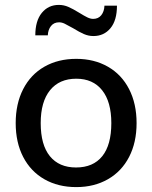

<svg xmlns="http://www.w3.org/2000/svg" viewBox="-20 -756 621 783"><path d="M44 -254Q44 -333 74.5 -392.5Q105 -452 161 -484Q217 -516 291 -516Q364 -516 420 -484Q476 -452 506.5 -392.5Q537 -333 537 -254Q537 -175 506.5 -116Q476 -57 420 -25Q364 7 291 7Q217 7 161 -25Q105 -57 74.5 -116Q44 -175 44 -254ZM434 -254Q434 -341 396.5 -388Q359 -435 291 -435Q222 -435 184 -388Q146 -341 146 -254Q146 -165 183.5 -119Q221 -73 290 -73Q360 -73 397 -119Q434 -165 434 -254ZM220 -736Q240 -736 258.5 -728Q277 -720 303 -704Q324 -691 336.5 -685Q349 -679 360 -679Q381 -679 393 -694Q405 -709 406 -733H457Q457 -673 430.5 -641Q404 -609 361 -609Q341 -609 322.5 -617Q304 -625 278 -641Q255 -654 243.5 -659.5Q232 -665 221 -665Q200 -665 188 -650Q176 -635 175 -612H124Q124 -671 150.5 -703.5Q177 -736 220 -736Z"/></svg>

Font: Muli SemiBold
Style: Regular
Weight: 600
Designer: Vernon Adams
Foundry: Vernon Adams
Version: Version 2.000